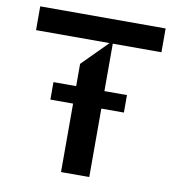

<svg xmlns="http://www.w3.org/2000/svg" viewBox="-81 -801 812 875"><g transform="rotate(10 324.5 -363.5)"><path d="M615.1 -727.3V-617.2H389.9V-397.7H494.3V-316.8H389.9V0H259.2V-316.8H154.1V-397.7H259.2V-500.7L375 -617.2H34.8V-727.3Z"/></g></svg>

Font: Riot Sans
Style: Bold
Weight: 600
Designer: Rasmus Andersson
Foundry: rsms
Version: Version 4.001